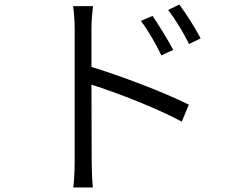

<svg xmlns="http://www.w3.org/2000/svg" viewBox="-20 -785 1040 846"><path d="M652 -715 601 -693C634 -649 667 -591 691 -541L743 -565C719 -612 676 -680 652 -715ZM770 -765 721 -741C754 -698 788 -642 813 -591L864 -616C840 -663 796 -731 770 -765ZM309 -74C309 -37 307 10 303 41H389C386 9 384 -42 384 -74L383 -412C494 -377 672 -308 781 -249L812 -324C703 -378 515 -450 383 -490V-657C383 -685 386 -728 390 -758H302C307 -728 309 -684 309 -657C309 -573 309 -126 309 -74Z"/></svg>

Font: Noto Sans CJK HK DemiLight
Style: Regular
Weight: 350
Designer: Ryoko NISHIZUKA 西塚涼子 (kana, bopomofo & ideographs); Paul D. Hunt (Latin, Greek & Cyrillic); Sandoll Communications 산돌커뮤니
Foundry: Adobe
Version: Version 2.004;hotconv 1.0.118;makeotfexe 2.5.65603